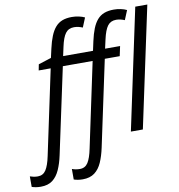

<svg xmlns="http://www.w3.org/2000/svg" viewBox="-223 -859 1111 1193"><g transform="rotate(-10 333.0 -262.5)"><path d="M-62 240.2Q-78.6 240.2 -92.8 237.8Q-106.9 235.4 -118.7 231.4V165Q-107.4 168.9 -95.2 171.4Q-83 173.8 -69.3 173.8Q-36.1 173.8 -18.1 146.2Q0 118.7 12.2 60.1L125.5 -473.6H49.8L57.1 -511.2L138.2 -537.1L150.9 -593.3Q161.1 -638.7 174.3 -671.1Q187.5 -703.6 205.8 -724.6Q224.1 -745.6 249.5 -755.4Q274.9 -765.1 309.6 -765.1Q331.1 -765.1 353 -760.5Q375 -755.9 390.6 -748L366.2 -688.5Q354.5 -693.4 341.1 -696.8Q327.6 -700.2 312.5 -700.2Q277.3 -700.2 258.3 -674.8Q239.3 -649.4 227.1 -591.8L214.8 -535.2H403.3L416 -593.8Q425.8 -638.7 438.7 -671.1Q451.7 -703.6 470 -724.6Q488.3 -745.6 513.9 -755.4Q539.6 -765.1 574.7 -765.1Q596.7 -765.1 618.4 -760.5Q640.1 -755.9 655.8 -748L631.3 -688.5Q619.6 -693.4 606 -696.8Q592.3 -700.2 578.1 -700.2Q543 -700.2 523.9 -674.8Q504.9 -649.4 492.2 -591.8L479.5 -535.2H574.2L561 -473.6H466.8L351.6 67.4Q340.8 118.2 323.7 157.2Q306.6 196.3 277.6 218.3Q248.5 240.2 202.6 240.2Q186.5 240.2 172.1 237.8Q157.7 235.4 146.5 231.4V165Q156.7 168.9 169.7 171.4Q182.6 173.8 196.3 173.8Q229.5 173.8 247.3 146Q265.1 118.2 276.9 60.1L390.1 -473.6H202.1L86.4 67.4Q75.7 118.2 58.3 157.2Q41 196.3 12.5 218.3Q-16.1 240.2 -62 240.2ZM547.9 0 709.5 -759.8H785.6L623.5 0Z"/></g></svg>

Font: Open Sans SemiCondensed
Style: Italic
Weight: 400
Width: 4
Italic angle: -12°
Designer: Monotype Design Team
Foundry: Monotype Imaging Inc.
Version: Version 3.000